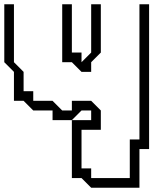

<svg xmlns="http://www.w3.org/2000/svg" viewBox="-20 -695 777 895"><path d="M270 -405V-675H315V-450H360V-405L405 -450V-675H450V-450L405 -405V-360H360L315 -405ZM135 -180 90 -225H45V-360L0 -405V-675H45V-405L90 -360V-270H135V-225H225L270 -180H315V-225H405L450 -180V-90H360V90H405V135H585V-45H630V-675H675V0H630V180H405L360 135H315V-135H405V-180H360L315 -135H225V-180Z"/></svg>

Font: Rubik Iso
Style: Regular
Weight: 400
Designer: Hubert and Fischer, NaN
Foundry: Hubert and Fischer, NaN
Version: Version 2.200